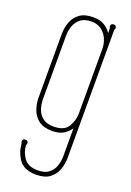

<svg xmlns="http://www.w3.org/2000/svg" viewBox="-140 -563 561 825"><g transform="rotate(20 140.0 -150.5)"><path d="M241 95Q241 123 231.5 149.5Q222 176 199.5 193Q177 210 138 210Q83 210 59.5 177.5Q36 145 34 105Q31 102 31 96Q31 84 44 84Q57 84 57 96Q57 102 54 105Q56 138 75 164Q94 190 138 190Q170 190 188 176Q206 162 213.5 140Q221 118 221 95V-32Q208 -13 188.5 -1.5Q169 10 138 10Q99 10 76.5 -7Q54 -24 44.5 -50.5Q35 -77 35 -105V-395Q35 -424 44.5 -450Q54 -476 76.5 -493Q99 -510 138 -510Q169 -510 188.5 -498.5Q208 -487 221 -468V-489Q218 -495 218 -498Q218 -511 231 -511Q244 -511 244 -498Q244 -494 241 -489ZM55 -105Q55 -82 62.5 -60Q70 -38 88 -24Q106 -10 138 -10Q185 -10 202.5 -37.5Q220 -65 221 -98V-395Q221 -418 212 -439.5Q203 -461 184.5 -475.5Q166 -490 138 -490Q106 -490 88 -475.5Q70 -461 62.5 -439.5Q55 -418 55 -395Z"/></g></svg>

Font: Wire One
Style: Regular
Weight: 400
Designer: Alexei Vanyashin, Gayaneh Bagdasaryan
Foundry: Cyreal
Version: Version 1.102; ttfautohint (v1.8.3)